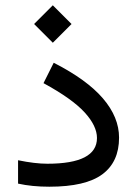

<svg xmlns="http://www.w3.org/2000/svg" viewBox="-20 -707 519 726"><path d="M179.7 -687 250.5 -616.2 179.7 -545.4 108.9 -616.2ZM159.2 -87.9Q346.7 -87.9 346.7 -185.1Q346.7 -231 299.8 -282.2Q252.9 -333.5 144.5 -392.6L183.1 -469.7Q308.6 -405.8 369.4 -334.7Q430.2 -263.7 430.2 -186.5Q430.2 -94.7 366.9 -47.9Q303.7 -1 166.5 -1Q101.1 -1 48.3 -12.7V-101.1Q112.3 -87.9 159.2 -87.9Z"/></svg>

Font: Vazirmatn UI FD
Style: Regular
Weight: 400
Designer: Saber Rastikerdar
Foundry: Saber Rastikerdar
Version: Version 33.003